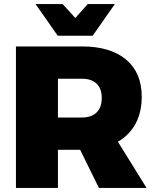

<svg xmlns="http://www.w3.org/2000/svg" viewBox="-20 -931 765 951"><path d="M470 0 377 -189H267V0H59V-701H386Q527 -701 604.5 -636Q682 -571 682 -452Q682 -375 651.5 -318.5Q621 -262 564 -229L706 0ZM267 -349H386Q433 -349 458.5 -374Q484 -399 484 -446Q484 -492 458.5 -516.5Q433 -541 386 -541H267ZM415 -911H549L439 -754H266L156 -911H290L353 -842Z"/></svg>

Font: Gontserrat ExtraBold
Style: Regular
Weight: 800
Designer: Julieta Ulanovsky
Foundry: Julieta Ulanovsky
Version: Version 6.001